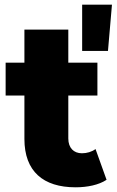

<svg xmlns="http://www.w3.org/2000/svg" viewBox="-20 -789 497 818"><path d="M395 -522H271V-663H84V-522H4V-382H84V-197C84 -59 164 9 302 9C352 9 401 -1 434 -23L387 -154C371 -142 350 -136 329 -136C294 -136 271 -159 271 -199V-382H395ZM440 -572 457 -769H330V-572Z"/></svg>

Font: Montserrat-Alt1 ExtBd
Style: Regular
Weight: 800
Designer: Differentunic
Foundry: Differentunic
Version: Version 7.222